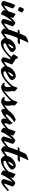

<svg xmlns="http://www.w3.org/2000/svg" viewBox="1732 -2404 651 4266"><g transform="rotate(90 2057.0 -270.5)"><path d="M9 27C55 27 170 -76 213 -120C206 -128 197 -138 191 -144C168 -124 71 -38 50 -38C48 -38 47 -39 47 -41C47 -63 92 -168 108 -218C109 -222 110 -225 110 -227C110 -247 45 -285 37 -285C30 -285 -37 -113 -56 -26C-56 -3 -11 27 9 27ZM202 -434C202 -442 150 -477 127 -477C115 -477 79 -408 79 -381C79 -375 129 -345 152 -344C164 -344 200 -426 202 -434Z M324 -236C296 -261 259 -280 232 -293C181 -179 149 -32 149 -20C173 5 209 32 231 32C240 32 242 26 246 18C308 -129 381 -193 406 -223L407 -224C384 -166 354 -80 342 -26C342 -3 387 27 407 27C453 27 568 -76 611 -120C604 -128 595 -138 589 -144C566 -124 469 -38 448 -38C446 -38 445 -39 445 -41C445 -63 490 -168 506 -218C507 -222 508 -225 508 -227C508 -246 448 -285 431 -285C417 -285 382 -265 301 -171C309 -193 316 -215 324 -236Z M636 27C682 27 797 -76 840 -120C833 -128 824 -138 818 -144C795 -124 700 -42 679 -42C677 -42 676 -43 676 -45C676 -102 720 -225 766 -339H863C869 -339 873 -341 874 -342C888 -354 916 -390 903 -390L786 -386C825 -479 862 -558 870 -571C871 -573 871 -574 871 -574C871 -576 869 -576 866 -576C852 -576 794 -554 765 -540C726 -522 722 -505 715 -490C702 -464 685 -425 667 -381L603 -378C593 -374 580 -347 580 -340C580 -339 581 -339 581 -339H650C604 -220 557 -82 557 -42C557 -20 614 27 636 27Z M1132 -144C1068 -84 1003 -22 917 -22C893 -22 886 -28 886 -48C886 -55 886 -63 887 -71C1002 -122 1080 -171 1080 -215C1080 -242 1036 -296 996 -296C912 -296 770 -213 770 -53C770 -25 827 35 862 35C945 35 1037 -3 1156 -120ZM984 -242C991 -242 995 -237 995 -231C995 -191 946 -149 898 -119C919 -182 959 -242 984 -242Z M1353 -202C1355 -208 1353 -217 1345 -222C1345 -222 1283 -268 1232 -294C1232 -309 1231 -320 1230 -323C1227 -331 1196 -345 1193 -345C1187 -345 1132 -263 1132 -241C1132 -238 1133 -236 1135 -235C1135 -235 1156 -218 1188 -198C1166 -175 1140 -150 1123 -134L1146 -110C1168 -129 1199 -158 1220 -180C1227 -176 1234 -172 1242 -169C1236 -155 1214 -113 1195 -26C1195 -3 1240 27 1260 27C1306 27 1421 -76 1464 -120C1457 -128 1448 -138 1442 -144C1419 -124 1322 -38 1301 -38C1299 -38 1298 -39 1298 -41C1298 -63 1336 -152 1353 -202Z M1756 -144C1692 -84 1627 -22 1541 -22C1517 -22 1510 -28 1510 -48C1510 -55 1510 -63 1511 -71C1626 -122 1704 -171 1704 -215C1704 -242 1660 -296 1620 -296C1536 -296 1394 -213 1394 -53C1394 -25 1451 35 1486 35C1569 35 1661 -3 1780 -120ZM1608 -242C1615 -242 1619 -237 1619 -231C1619 -191 1570 -149 1522 -119C1543 -182 1583 -242 1608 -242Z M1747 -135 1770 -111C1794 -132 1830 -165 1853 -191C1856 -167 1859 -141 1859 -114C1859 -76 1846 -43 1816 -43C1789 -43 1779 -52 1775 -52C1771 -52 1759 -35 1759 -32C1765 -12 1824 30 1862 30C1928 30 2030 -59 2094 -120L2072 -144C2072 -144 2003 -78 1936 -39C1953 -60 1959 -90 1959 -111C1959 -180 1937 -210 1953 -270C1953 -276 1897 -325 1882 -334C1872 -334 1853 -293 1848 -264C1828 -207 1777 -164 1747 -135Z M2062 -135 2085 -111C2109 -132 2145 -165 2168 -191C2171 -167 2174 -141 2174 -114C2174 -76 2161 -43 2131 -43C2104 -43 2094 -52 2090 -52C2086 -52 2074 -35 2074 -32C2080 -12 2139 30 2177 30C2243 30 2345 -59 2409 -120L2387 -144C2387 -144 2318 -78 2251 -39C2268 -60 2274 -90 2274 -111C2274 -180 2252 -210 2268 -270C2268 -276 2212 -325 2197 -334C2187 -334 2168 -293 2163 -264C2143 -207 2092 -164 2062 -135Z M2661 -43C2661 -57 2663 -96 2692 -157C2692 -172 2668 -216 2653 -226C2652 -227 2651 -225 2651 -225C2627 -184 2574 -141 2574 -141C2528 -103 2489 -71 2471 -71C2466 -71 2464 -74 2464 -79C2464 -94 2480 -130 2527 -177C2527 -177 2578 -229 2636 -260C2636 -260 2638 -261 2637 -262C2632 -270 2600 -289 2585 -294C2583 -295 2582 -294 2581 -294C2512 -274 2447 -215 2447 -215C2348 -125 2339 -37 2339 -30C2339 -2 2374 27 2387 27C2389 27 2391 27 2394 26C2449 8 2527 -50 2570 -95C2554 -45 2557 -28 2557 -17C2557 10 2592 29 2616 29C2667 29 2776 -76 2823 -120C2816 -128 2806 -139 2800 -145C2777 -124 2682 -40 2664 -40C2662 -40 2661 -41 2661 -43Z M2937 -236C2909 -261 2872 -280 2845 -293C2794 -179 2762 -32 2762 -20C2786 5 2822 32 2844 32C2853 32 2855 26 2859 18C2921 -129 2994 -193 3019 -223L3020 -224C2997 -166 2967 -80 2955 -26C2955 -3 3000 27 3020 27C3066 27 3181 -76 3224 -120C3217 -128 3208 -138 3202 -144C3179 -124 3082 -38 3061 -38C3059 -38 3058 -39 3058 -41C3058 -63 3103 -168 3119 -218C3120 -222 3121 -225 3121 -227C3121 -246 3061 -285 3044 -285C3030 -285 2995 -265 2914 -171C2922 -193 2929 -215 2937 -236Z M3249 27C3295 27 3410 -76 3453 -120C3446 -128 3437 -138 3431 -144C3408 -124 3313 -42 3292 -42C3290 -42 3289 -43 3289 -45C3289 -102 3333 -225 3379 -339H3476C3482 -339 3486 -341 3487 -342C3501 -354 3529 -390 3516 -390L3399 -386C3438 -479 3475 -558 3483 -571C3484 -573 3484 -574 3484 -574C3484 -576 3482 -576 3479 -576C3465 -576 3407 -554 3378 -540C3339 -522 3335 -505 3328 -490C3315 -464 3298 -425 3280 -381L3216 -378C3206 -374 3193 -347 3193 -340C3193 -339 3194 -339 3194 -339H3263C3217 -220 3170 -82 3170 -42C3170 -20 3227 27 3249 27Z M3745 -144C3681 -84 3616 -22 3530 -22C3506 -22 3499 -28 3499 -48C3499 -55 3499 -63 3500 -71C3615 -122 3693 -171 3693 -215C3693 -242 3649 -296 3609 -296C3525 -296 3383 -213 3383 -53C3383 -25 3440 35 3475 35C3558 35 3650 -3 3769 -120ZM3597 -242C3604 -242 3608 -237 3608 -231C3608 -191 3559 -149 3511 -119C3532 -182 3572 -242 3597 -242Z M3883 -236C3855 -261 3818 -280 3791 -293C3740 -179 3708 -32 3708 -20C3732 5 3768 32 3790 32C3799 32 3801 26 3805 18C3867 -129 3940 -193 3965 -223L3966 -224C3943 -166 3913 -80 3901 -26C3901 -3 3946 27 3966 27C4012 27 4127 -76 4170 -120C4163 -128 4154 -138 4148 -144C4125 -124 4028 -38 4007 -38C4005 -38 4004 -39 4004 -41C4004 -63 4049 -168 4065 -218C4066 -222 4067 -225 4067 -227C4067 -246 4007 -285 3990 -285C3976 -285 3941 -265 3860 -171C3868 -193 3875 -215 3883 -236Z"/></g></svg>

Font: Yesteryear
Style: Regular
Weight: 400
Designer: Astigmatic (AOETI)
Foundry: Astigmatic (AOETI)
Version: Version 1.000